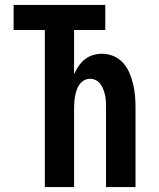

<svg xmlns="http://www.w3.org/2000/svg" viewBox="-20 -755 640 775"><path d="M161 0V-634H35V-735H405V-634H279V-456Q287 -473 297.5 -488.5Q308 -504 322.5 -515.5Q337 -527 355 -532.5Q373 -538 392 -538Q416 -538 438.5 -528.5Q461 -519 477 -501Q493 -483 502.5 -460.5Q512 -438 517.5 -415Q523 -392 525 -368Q527 -344 527 -320V0H408V-320Q408 -332 407.5 -344.5Q407 -357 404.5 -369Q402 -381 397.5 -393Q393 -405 386 -415Q379 -425 367.5 -431Q356 -437 344 -437Q331 -437 320 -431Q309 -425 301.5 -415Q294 -405 290 -393Q286 -381 283.5 -369Q281 -357 280 -344.5Q279 -332 279 -320V0Z"/></svg>

Font: Iosevka Curly Extended
Style: Bold
Weight: 700
Width: 7
Monospace: yes
Designer: Belleve Invis
Foundry: Belleve Invis
Version: Version 11.1.0; ttfautohint (v1.8.3)